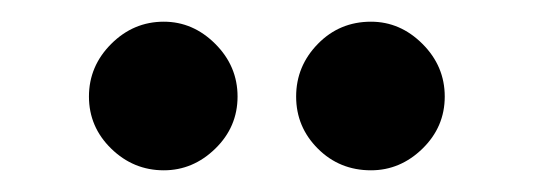

<svg xmlns="http://www.w3.org/2000/svg" viewBox="-20 -680 493 177"><path d="M322 -660Q349 -660 369.5 -639.5Q390 -619 390 -591Q390 -563 369.5 -543Q349 -523 322 -523Q293 -523 273 -543Q253 -563 253 -591Q253 -619 273 -639.5Q293 -660 322 -660ZM131 -660Q158 -660 178.5 -639.5Q199 -619 199 -591Q199 -563 178.5 -543Q158 -523 131 -523Q103 -523 82.5 -543Q62 -563 62 -591Q62 -619 82.5 -639.5Q103 -660 131 -660Z"/></svg>

Font: Podkova
Style: Bold
Weight: 700
Designer: Ilya Yudin
Foundry: Cyreal (www.cyreal.org)
Version: Version 2.102; ttfautohint (v1.8.1.43-b0c9)